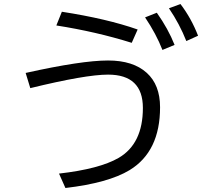

<svg xmlns="http://www.w3.org/2000/svg" viewBox="-20 -876 1010 950"><path d="M631.8 -664.1Q455.6 -719.2 258.8 -750L286.1 -817.9Q509.8 -783.2 661.1 -730ZM106.9 -515.1Q383.8 -576.7 514.6 -576.7Q638.7 -576.7 706.1 -515.6Q772 -456.1 772 -345.2Q772 -126 621.1 -34.2Q516.1 29.3 303.7 54.2L272 -17.1Q472.2 -40 566.9 -94.7Q687 -164.6 687 -341.8Q687 -506.8 514.6 -506.8Q403.3 -506.8 129.9 -439.9ZM783.7 -628.9Q752.9 -708 697.8 -790L755.9 -813Q812 -733.9 843.8 -653.8ZM901.9 -672.9Q868.7 -757.3 815.9 -835L873 -856Q926.8 -785.2 960 -699.2Z"/></svg>

Font: FORM UDPGothic
Style: Regular
Weight: 400
Foundry: Pronama LLC
Version: Version 1.05101